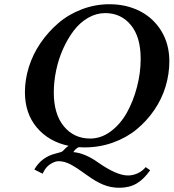

<svg xmlns="http://www.w3.org/2000/svg" viewBox="-20 -678 813 899"><path d="M472.7 -616.7Q430.7 -616.7 392.3 -594.5Q354 -572.3 325.4 -534.7Q296.9 -497.1 275.4 -449.2Q253.9 -401.4 242.9 -348.4Q231.9 -295.4 231.9 -244.6Q231.9 -143.6 279.1 -86.4Q326.2 -29.3 402.3 -29.3Q453.6 -29.3 498.8 -63Q543.9 -96.7 574 -150.4Q604 -204.1 621.3 -270.3Q638.7 -336.4 638.7 -402.3Q638.7 -505.4 592.5 -561Q546.4 -616.7 472.7 -616.7ZM301.3 4.9Q207.5 -15.1 152.1 -81.3Q96.7 -147.5 96.7 -246.6Q96.7 -305.2 115.2 -364.5Q133.8 -423.8 169.4 -476.1Q205.1 -528.3 252.7 -569.3Q300.3 -610.4 362.8 -634.3Q425.3 -658.2 492.7 -658.2Q571.3 -658.2 634.8 -626Q698.2 -593.8 735.6 -532.5Q772.9 -471.2 772.9 -391.1Q772.9 -331.5 755.4 -273.2Q737.8 -214.8 702.9 -163.6Q668 -112.3 620.6 -73Q573.2 -33.7 509.8 -10.7Q446.3 12.2 375.5 12.2Q361.3 12.2 348.1 11.2Q332.5 19 323.7 34.2Q377.4 39.1 437 81.1Q525.4 143.6 579.1 143.6Q602.1 143.6 624.3 133.5Q646.5 123.5 662.1 104.5L683.1 119.1Q653.3 161.6 619.4 181.4Q585.4 201.2 538.6 201.2Q498.5 201.2 463.1 186.5Q427.7 171.9 387.7 142.6Q340.3 107.9 311.3 92.3Q282.2 76.7 253.4 76.7Q237.3 76.7 215.1 90.8Q192.9 105 179.7 135.3L140.6 115.7Q174.8 56.6 242.2 40.5Q269.5 34.2 273.9 29.3Q289.6 11.7 301.3 4.9Z"/></svg>

Font: LL
Style: Bold Italic
Weight: 700
Italic angle: -11.5°
Designer: Philipp H. Poll
Foundry: Philipp H. Poll
Version: Version 2.7.x